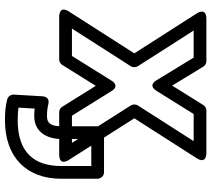

<svg xmlns="http://www.w3.org/2000/svg" viewBox="-58 -534 831 754"><g transform="rotate(90 357.0 -157.5)"><path d="M337.7 -357.8 428.3 -503H534.8L394.4 -283.5C389 -274.9 390.1 -263.4 394.4 -256.6L541.6 -25H434.9L338.8 -179.2C338.8 -179.2 319.7 -216.7 296.4 -179.2L200.3 -25H92.7L240.8 -256.5C246.2 -265.1 245.1 -276.6 240.8 -283.5L100.4 -503H206.8L295.2 -358C295.2 -358 314.2 -320.1 337.7 -357.8ZM316.7 -418.6 242.1 -541C237.7 -548.3 229.5 -553 220.8 -553H54.7C6.6 -553 33.6 -514.5 33.6 -514.5L190 -270L25.9 -13.5C0 27.1 47 25 47 25H214.2C222.6 25 230.9 20.5 235.4 13.2L317.6 -118.7L399.8 13.2C404.2 20.3 412.4 25 421 25H587.1C635.2 25 608.2 -13.4 608.2 -13.4L445.1 -270L601.6 -514.5C627.5 -555.1 580.5 -553 580.5 -553H414.4C406 -553 397.7 -548.5 393.2 -541.2ZM436.4 123C501.7 123 526.3 68.8 526.3 17V-101H632.5V17C632.5 127 575.3 188 452.9 188C432.3 188 417.1 187.1 403.2 184.9L406.9 121.5C416.9 122.6 426.1 123 436.4 123ZM436.4 73C418.3 73 402.8 71.1 389.9 67.8C362.8 60.8 359 83.7 358.6 90.5L352 203.5C351.4 213.8 358.7 226.2 370.9 229.2C398.3 236.2 421.5 238 452.9 238C598.9 238 682.5 152.3 682.5 17V-126C682.5 -136.7 672.6 -151 657.5 -151H501.3C490.6 -151 476.3 -141.1 476.3 -126V17C476.3 57.7 464.8 73 436.4 73Z"/></g></svg>

Font: Asimov
Style: WidOu
Weight: 500
Designer: Google
Version: Version 2.000980; 2014